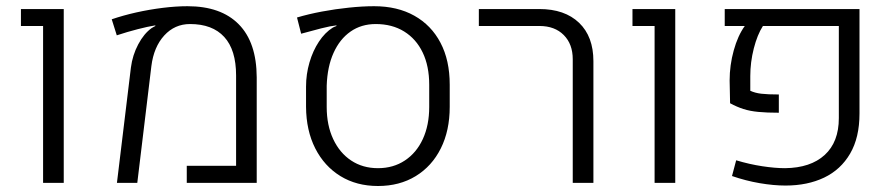

<svg xmlns="http://www.w3.org/2000/svg" viewBox="-20 -601 2935 631"><path d="M121.6 0V-515.6H48.8V-571.3H189.5V0Z M364.3 0 410.2 -378.9Q415.5 -419.9 434.3 -455.3Q453.1 -490.7 478.5 -508.8Q481.4 -510.7 484.9 -512.5Q488.3 -514.2 490.7 -515.6L490.2 -517.6Q465.8 -513.7 432.6 -505.1Q399.4 -496.6 363.8 -484.9L347.2 -537.6Q384.3 -550.3 427.7 -560.1Q471.2 -569.8 514.9 -575.2Q558.6 -580.6 596.2 -580.6Q706.1 -580.6 764.6 -521.2Q823.2 -461.9 823.7 -346.7V0H593.8V-56.2H755.9V-353Q755.9 -437 717 -479.5Q678.2 -522 604.5 -522Q554.2 -522 519.8 -484.4Q485.4 -446.8 477.5 -383.8L431.2 0Z M1222.2 10.3Q1151.9 10.3 1098.9 -22.2Q1045.9 -54.7 1016.1 -113.3Q986.3 -171.9 985.8 -250V-316.4Q985.8 -357.4 997.1 -395.8Q1008.3 -434.1 1028.1 -464.1Q1047.9 -494.1 1073.7 -510.3Q1075.7 -511.2 1079.1 -512.9Q1082.5 -514.6 1085.9 -515.6L1085.4 -517.6Q1066.4 -515.6 1035.6 -507.8Q1004.9 -500 969.7 -490.2L956.1 -543.5Q993.7 -554.7 1037.8 -563Q1082 -571.3 1126.7 -575.9Q1171.4 -580.6 1209.5 -580.6Q1286.1 -580.6 1341.8 -549.3Q1397.5 -518.1 1427.7 -460.4Q1458 -402.8 1458 -322.8V-250Q1458 -171.9 1428.7 -113.3Q1399.4 -54.7 1346.2 -22.2Q1293 10.3 1222.2 10.3ZM1222.2 -48.3Q1272.5 -48.3 1310.5 -73.5Q1348.6 -98.6 1369.6 -144Q1390.6 -189.5 1390.6 -249.5V-322.3Q1390.6 -383.8 1369.1 -428.5Q1347.7 -473.1 1308.1 -497.6Q1268.6 -522 1214.8 -522Q1167.5 -522 1132.1 -497.3Q1096.7 -472.7 1076.2 -427.2Q1055.7 -381.8 1053.7 -319.3V-249.5Q1053.7 -189.5 1075 -144Q1096.2 -98.6 1134 -73.5Q1171.9 -48.3 1222.2 -48.3Z M1862.3 0V-406.2Q1862.3 -456.1 1832.8 -485.8Q1803.2 -515.6 1752.9 -515.6H1553.7V-571.3H1752.4Q1835.9 -571.3 1883.1 -526.1Q1930.2 -481 1930.2 -399.9V0Z M2131.3 0V-515.6H2058.6V-571.3H2199.2V0Z M2561.5 8.8Q2522.5 8.8 2476.8 1Q2431.2 -6.8 2385.7 -22.5L2399.4 -74.2Q2443.4 -61 2485.1 -54.7Q2526.9 -48.3 2560.1 -48.3Q2644 -49.3 2690.4 -91.8Q2736.8 -134.3 2736.8 -212.9V-515.6H2487.3Q2468.8 -486.8 2457.3 -441.7Q2445.8 -396.5 2445.8 -351.1V-302.7Q2461.4 -295.4 2481.9 -293Q2502.4 -290.5 2539.6 -290.5V-230.5Q2500 -230.5 2472.4 -233.2Q2444.8 -235.8 2423.3 -242.7Q2401.9 -249.5 2379.4 -261.7L2377.9 -336.4Q2377.9 -386.7 2391.4 -435.3Q2404.8 -483.9 2427.7 -515.6H2361.8V-571.3H2804.7V-228Q2804.7 -148.9 2773.9 -96.2Q2743.2 -43.5 2688.5 -17.3Q2633.8 8.8 2561.5 8.8Z"/></svg>

Font: Heebo Light
Style: Regular
Weight: 300
Designer: Oded Ezer
Foundry: Ezer Type House
Version: Version 3.100